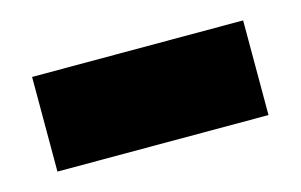

<svg xmlns="http://www.w3.org/2000/svg" viewBox="-37 -425 454 290"><g transform="rotate(-15 190.0 -280.0)"><path d="M25 -206V-354H355V-206Z"/></g></svg>

Font: Golos Text
Style: Bold
Weight: 700
Designer: A.Korolkova, Vitaly Kuzmin
Foundry: ParaType Ltd
Version: Version 2.004